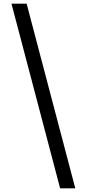

<svg xmlns="http://www.w3.org/2000/svg" viewBox="-20 -852 469 1038"><path d="M42 -832H124L387 166H305Z"/></svg>

Font: lkannada15
Style: Book
Weight: 400
Designer: Jelle Bosma - Monotype Design Team
Foundry: Monotype Imaging Inc.
Version: Version 2.003